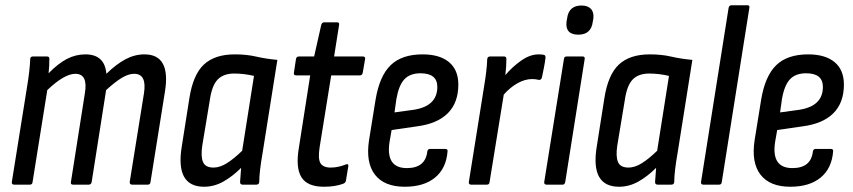

<svg xmlns="http://www.w3.org/2000/svg" viewBox="-20 -703 3248 731"><path d="M34 0Q24 0 25 -10L82 -366Q94 -438 95 -479Q96 -488 105 -488H159Q168 -488 168 -479Q168 -455 165 -424Q201 -461 234.5 -478.5Q268 -496 305 -496Q379 -496 385 -422Q423 -459 458 -477.5Q493 -496 530 -496Q631 -496 608 -354L553 -10Q552 0 543 0H483Q473 0 474 -11L528 -347Q540 -422 491 -422Q469 -422 443.5 -406.5Q418 -391 384 -360L329 -10Q327 0 318 0H258Q248 0 250 -10L303 -347Q316 -422 267 -422Q225 -422 160 -360L104 -10Q103 0 94 0Z M757 8Q647 8 672 -145L701 -329Q715 -419 756.5 -457.5Q798 -496 874 -496Q919 -496 955.5 -487.5Q992 -479 1036 -475L980 -122Q967 -48 967 -10Q966 0 956 0H904Q894 0 894 -10Q895 -22 896 -36Q897 -50 898 -64Q865 -31 830 -11.5Q795 8 757 8ZM793 -65Q817 -65 843.5 -81.5Q870 -98 902 -129L947 -414Q909 -423 872 -423Q831 -423 809 -400.5Q787 -378 779 -323L750 -148Q744 -107 753 -86Q762 -65 793 -65Z M1213 8Q1150 8 1127.5 -28.5Q1105 -65 1118 -141L1161 -416H1108Q1097 -416 1099 -426L1107 -479Q1109 -488 1118 -488H1176L1203 -608Q1206 -618 1214 -618H1263Q1273 -618 1271 -608L1252 -488H1361Q1372 -488 1370 -478L1361 -426Q1359 -416 1350 -416H1241L1197 -143Q1190 -99 1200 -82Q1210 -65 1239 -65Q1255 -65 1270 -68.5Q1285 -72 1297 -77Q1308 -81 1306 -69L1297 -15Q1295 -7 1288 -4Q1257 8 1213 8Z M1521 8Q1443 8 1407.5 -38Q1372 -84 1385 -169L1410 -324Q1425 -414 1467.5 -455Q1510 -496 1589 -496Q1654 -496 1689.5 -466.5Q1725 -437 1725 -381Q1725 -312 1685 -272Q1645 -232 1568 -222L1471 -208L1463 -162Q1448 -63 1529 -63Q1600 -63 1607 -127Q1609 -136 1617 -136H1675Q1685 -136 1684 -127Q1679 -62 1636.5 -27Q1594 8 1521 8ZM1482 -275 1555 -285Q1645 -299 1645 -372Q1645 -424 1581 -424Q1541 -424 1519.5 -401Q1498 -378 1489 -325Z M1774 0Q1764 0 1765 -10L1822 -367Q1834 -438 1835 -478Q1836 -488 1846 -488H1899Q1908 -488 1908 -479Q1908 -466 1907 -449.5Q1906 -433 1904 -417Q1931 -449 1964.5 -472.5Q1998 -496 2031 -496Q2038 -496 2043 -495.5Q2048 -495 2051 -494Q2057 -493 2057 -484Q2055 -466 2051 -446Q2047 -426 2043 -407Q2039 -397 2031 -399Q2019 -402 2006 -402Q1979 -402 1951 -386.5Q1923 -371 1898 -343L1844 -10Q1843 0 1834 0Z M2061 0Q2051 0 2052 -10L2127 -478Q2128 -488 2137 -488H2198Q2208 -488 2206 -478L2132 -10Q2130 0 2122 0ZM2182 -571Q2131 -571 2137 -621L2139 -632Q2145 -682 2194 -682Q2218 -682 2230 -669Q2242 -656 2239 -632L2237 -621Q2231 -571 2182 -571Z M2337 8Q2227 8 2252 -145L2281 -329Q2295 -419 2336.5 -457.5Q2378 -496 2454 -496Q2499 -496 2535.5 -487.5Q2572 -479 2616 -475L2560 -122Q2547 -48 2547 -10Q2546 0 2536 0H2484Q2474 0 2474 -10Q2475 -22 2476 -36Q2477 -50 2478 -64Q2445 -31 2410 -11.5Q2375 8 2337 8ZM2373 -65Q2397 -65 2423.5 -81.5Q2450 -98 2482 -129L2527 -414Q2489 -423 2452 -423Q2411 -423 2389 -400.5Q2367 -378 2359 -323L2330 -148Q2324 -107 2333 -86Q2342 -65 2373 -65Z M2658 0Q2648 0 2649 -10L2754 -673Q2756 -683 2765 -683H2826Q2835 -683 2833 -673L2728 -10Q2727 0 2718 0Z M2989 8Q2911 8 2875.5 -38Q2840 -84 2853 -169L2878 -324Q2893 -414 2935.5 -455Q2978 -496 3057 -496Q3122 -496 3157.5 -466.5Q3193 -437 3193 -381Q3193 -312 3153 -272Q3113 -232 3036 -222L2939 -208L2931 -162Q2916 -63 2997 -63Q3068 -63 3075 -127Q3077 -136 3085 -136H3143Q3153 -136 3152 -127Q3147 -62 3104.5 -27Q3062 8 2989 8ZM2950 -275 3023 -285Q3113 -299 3113 -372Q3113 -424 3049 -424Q3009 -424 2987.5 -401Q2966 -378 2957 -325Z"/></svg>

Font: Sofia Sans Condensed Medium
Style: Italic
Weight: 500
Italic angle: -9°
Designer: Botio Nikoltchev, Ani Petrova
Foundry: lettersoup
Version: Version 4.101; ttfautohint (v1.8.4.7-5d5b)